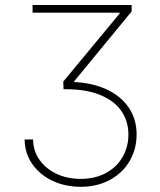

<svg xmlns="http://www.w3.org/2000/svg" viewBox="-20 -550 632 757"><path d="M297.9 155.3Q355.5 155.3 398.2 131.8Q440.9 108.4 463.6 68.6Q486.3 28.8 486.3 -19.5Q486.3 -72.3 458.5 -112.5Q430.7 -152.8 375.2 -175.5Q319.8 -198.2 240.2 -198.2H230.5L229.5 -228.5L451.2 -496.1L452.1 -500H108.4V-530.3H499V-504.9L272.5 -229.5V-226.6Q345.2 -223.1 400.9 -197.3Q456.5 -171.4 487.5 -126Q518.6 -80.6 518.6 -19.5Q518.6 37.1 491.5 84.2Q464.4 131.3 414.1 158.9Q363.8 186.5 297.9 186.5Q236.8 186.5 186.5 162.6Q136.2 138.7 106.9 96.2Q77.6 53.7 77.1 0H110.4Q110.8 44.4 135.5 79.8Q160.2 115.2 202.9 135.3Q245.6 155.3 297.9 155.3Z"/></svg>

Font: Pretendard Thin
Style: Regular
Weight: 100
Designer: Base glyphs from Inter by Rasmus Andersson; Hangeul glyphs from Noto Sans CJK(Source Han Sans) by Jang Soo-young and Kan
Foundry: Kil Hyung-jin
Version: Version 1.309